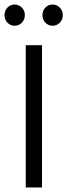

<svg xmlns="http://www.w3.org/2000/svg" viewBox="-34 -830 298 850"><path d="M152 -630V0H80V-630ZM-14 -763Q-14 -783 -1 -796.5Q12 -810 31 -810Q49 -810 62.5 -796.5Q76 -783 76 -763Q76 -743 62.5 -729.5Q49 -716 31 -716Q12 -716 -1 -729.5Q-14 -743 -14 -763ZM154 -763Q154 -783 167 -796.5Q180 -810 199 -810Q217 -810 230.5 -796.5Q244 -783 244 -763Q244 -743 230.5 -729.5Q217 -716 199 -716Q180 -716 167 -729.5Q154 -743 154 -763Z"/></svg>

Font: Mukta Mahee Light
Style: Regular
Weight: 300
Designer: Shuchita Grover, Noopur Datye, Girish Dalvi, Yashodeep Gholap
Foundry: Ek Type
Version: Version 2.538;PS 1.000;hotconv 16.6.51;makeotf.lib2.5.65220;